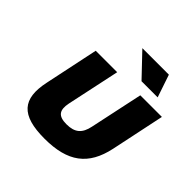

<svg xmlns="http://www.w3.org/2000/svg" viewBox="-179 -832 993 993"><g transform="rotate(45 317.5 -335.5)"><path d="M89 -205C57 -56 113 9 285 9C455 9 541 -56 573 -205L635 -500H477L415 -209C403 -150 374 -124 313 -124C252 -124 234 -150 246 -209L308 -500H151ZM312 -680 430 -556H548L506 -680Z"/></g></svg>

Font: LT Wave Text Black Italic
Style: Regular
Weight: 900
Designer: Daniel Lyons
Version: Version 2.5 (Glyphs App)